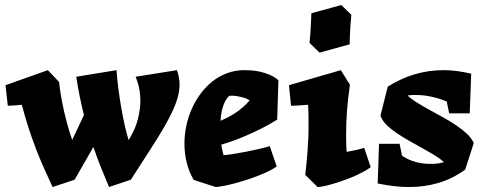

<svg xmlns="http://www.w3.org/2000/svg" viewBox="-20 -732 1942 766"><path d="M493.2 -172.9Q520.5 -217.3 530.3 -257.3Q540 -297.4 540 -329.6Q540 -351.6 537.1 -369.1Q534.2 -386.7 530.3 -399.4Q525.9 -414.1 521 -425.8L686 -452.1Q696.3 -422.9 696.3 -395Q696.3 -372.1 689.7 -346.4Q683.1 -320.8 668.9 -290Q654.8 -259.3 632.8 -221.4Q610.8 -183.6 580.1 -136.2L502 -15.1L415 14.2Q397.5 -26.9 381.8 -66.4Q366.2 -106 352.5 -145.5L277.8 -15.1L189.9 14.2Q171.4 -24.9 154.8 -62.5Q138.2 -100.1 123 -139.4Q107.9 -178.7 94 -221.7Q80.1 -264.6 66.9 -314Q57.6 -313 48.1 -312.3Q38.6 -311.5 30.3 -311Q21 -310.5 11.2 -310.1L2 -392.1L170.9 -452.1L215.8 -404.8Q218.3 -379.4 223.6 -347.9Q229 -316.4 236.3 -284.9Q243.7 -253.4 252 -224.1Q260.3 -194.8 268.1 -173.8L314.9 -272.9Q305.7 -309.6 298.1 -346.9Q290.5 -384.3 284.2 -425.8L444.8 -452.1Q447.3 -418 452.1 -379.4Q457 -340.8 463.6 -303Q470.2 -265.1 477.8 -231.4Q485.4 -197.8 493.2 -172.9Z M1085.9 -254.9Q1057.6 -236.8 1022.9 -219.2Q993.2 -204.1 952.4 -186.8Q911.6 -169.4 862.8 -154.8Q863.3 -150.9 864.3 -145Q865.2 -139.2 866.7 -133.3Q868.2 -127.4 869.6 -121.8Q871.1 -116.2 872.1 -112.8Q890.1 -114.3 914.1 -118.2Q938 -122.1 963.1 -127Q988.3 -131.8 1012.7 -137.5Q1037.1 -143.1 1056.2 -148.9L1084 -67.9Q1071.3 -58.6 1052.2 -49.3Q1033.2 -40 1010.7 -31.2Q988.3 -22.5 964.1 -14.6Q939.9 -6.8 917.2 -0.7Q894.5 5.4 874.8 9.3Q855 13.2 840.8 14.2L752.9 -14.2Q733.9 -46.4 724.9 -83.3Q715.8 -120.1 715.8 -158.2Q715.8 -194.3 723.4 -230.2Q731 -266.1 745.6 -298.8Q760.3 -331.5 781.2 -359.4Q802.2 -387.2 828.6 -408Q855 -428.7 887 -440.4Q918.9 -452.1 955.1 -452.1Q964.8 -452.1 981 -451.2Q997.1 -450.2 1015.9 -446.3Q1034.7 -442.4 1054.2 -434.3Q1073.7 -426.3 1090.8 -412.1ZM976.1 -332Q970.2 -335.4 961.9 -338.9Q953.6 -342.3 943.8 -344.7Q934.1 -347.2 924.3 -348.6Q914.6 -350.1 905.8 -350.1Q902.8 -350.1 899.9 -350.1Q897 -350.1 894 -349.1Q878.9 -335 870.1 -308.3Q861.3 -281.7 859.9 -250Q889.6 -262.7 911.6 -276.6Q933.6 -290.5 947.8 -303.2Q964.4 -317.4 976.1 -332Z M1459 -64.9Q1444.8 -54.7 1426 -44.7Q1407.2 -34.7 1386.2 -25.9Q1365.2 -17.1 1343.8 -9.8Q1322.3 -2.4 1303.5 2.9Q1284.7 8.3 1269.8 11.2Q1254.9 14.2 1247.1 14.2L1197.8 -34.2Q1200.7 -58.6 1203.1 -83.7Q1205.6 -108.9 1207.3 -133.1Q1209 -157.2 1210 -179.2Q1210.9 -201.2 1210.9 -219.2Q1210.9 -232.4 1210.9 -245.8Q1210.9 -259.3 1210.7 -272Q1210.4 -284.7 1210 -295.7Q1209.5 -306.6 1209 -314Q1198.7 -313 1188.7 -312.5Q1178.7 -312 1169.4 -311.3Q1160.2 -310.5 1152.8 -310.3Q1145.5 -310.1 1141.1 -310.1L1132.8 -392.1L1339.8 -452.1L1376 -394Q1372.1 -365.2 1369.1 -340.1Q1366.2 -314.9 1364.5 -291Q1362.8 -267.1 1361.8 -243.7Q1360.8 -220.2 1360.8 -194.8Q1360.8 -172.4 1361.3 -156.2Q1361.8 -140.1 1362.8 -126Q1379.4 -128.9 1399.2 -133.3Q1418.9 -137.7 1433.1 -142.1ZM1254.9 -522 1214.8 -561Q1217.3 -583 1218.5 -604Q1219.7 -625 1220.7 -642.1Q1221.7 -661.6 1222.2 -679.2L1341.8 -711.9L1381.8 -672.9Q1379.4 -650.9 1378.2 -629.9Q1377 -608.9 1376 -592.3Q1375 -572.8 1375 -555.2Z M1751 -85Q1736.3 -99.1 1713.4 -113Q1690.4 -127 1664.3 -141.4Q1638.2 -155.8 1611.3 -170.9Q1584.5 -186 1561.3 -201.9Q1538.1 -217.8 1521 -234.9Q1503.9 -252 1498 -271L1526.9 -386.2Q1630.9 -452.1 1749 -452.1Q1776.4 -452.1 1803.7 -448.5Q1831.1 -444.8 1859.9 -438L1854 -279.8H1772L1762.2 -327.1Q1735.8 -338.4 1703.6 -345.7Q1671.4 -353 1639.2 -353Q1630.9 -353 1622.6 -352.8Q1614.3 -352.5 1606 -351.1Q1620.6 -336.9 1643.6 -322.8Q1666.5 -308.6 1693.1 -293.9Q1719.7 -279.3 1747.8 -263.9Q1775.9 -248.5 1800.3 -231.9Q1824.7 -215.3 1843.3 -197.8Q1861.8 -180.2 1870.1 -161.1L1835.9 -55.2Q1784.2 -18.1 1728.3 -2Q1672.4 14.2 1611.8 14.2Q1581.5 14.2 1550.8 10.5Q1520 6.8 1486.8 0L1492.2 -158.2H1574.2L1584 -110.8Q1608.4 -94.2 1637.2 -86.2Q1666 -78.1 1697.8 -78.1Q1711.4 -78.1 1724.9 -79.6Q1738.3 -81.1 1751 -85Z"/></svg>

Font: Simonetta
Style: Black Italic
Weight: 900
Italic angle: -2°
Designer: Gayaneh Bagdasaryan
Foundry: Brownfox
Version: Version 1.002